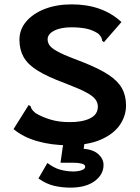

<svg xmlns="http://www.w3.org/2000/svg" viewBox="-20 -654 640 879"><path d="M291 11Q217 11 151.5 -7.5Q86 -26 42 -63L106 -165L111 -173L120 -168Q122 -160 126 -153.5Q130 -147 143 -136Q173 -118 211.5 -106.5Q250 -95 296 -95Q354 -94 391 -111.5Q428 -129 428 -166Q428 -184 416 -200Q404 -216 371 -233Q338 -250 275 -274Q197 -303 152 -331Q107 -359 88 -393Q69 -427 69 -472Q69 -519 100 -555.5Q131 -592 185 -613Q239 -634 308 -634Q449 -634 536 -553L462 -468L456 -461L448 -467Q447 -475 444 -482Q441 -489 430 -500Q404 -517 374.5 -523Q345 -529 307 -529Q258 -529 228 -513.5Q198 -498 198 -474Q198 -457 209.5 -443Q221 -429 255.5 -412Q290 -395 358 -370Q434 -340 477 -311.5Q520 -283 538.5 -249.5Q557 -216 557 -171Q557 -124 529 -82.5Q501 -41 442 -15Q383 11 291 11ZM302 205Q265 205 229 197Q193 189 156 163L197 92Q227 115 256.5 123Q286 131 316 131Q336 131 353 125.5Q370 120 370 109Q370 99 354 95Q338 91 316 91H257L270 0H367L363 27Q408 31 431 52.5Q454 74 454 101Q454 145 413.5 175Q373 205 302 205Z"/></svg>

Font: Inconsolata Expanded ExtraBold
Style: Regular
Weight: 800
Width: 7
Monospace: yes
Designer: Raph Levien, Cyreal, Brenton Simpson
Foundry: Raph Levien, Cyreal, Google
Version: Version 3.001; ttfautohint (v1.8.2.53-6de2)